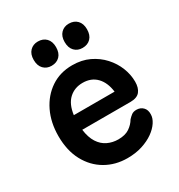

<svg xmlns="http://www.w3.org/2000/svg" viewBox="-174 -836 900 967"><g transform="rotate(-30 276.0 -352.5)"><path d="M287 15Q217 15 161 -17.5Q105 -50 72.5 -110.5Q40 -171 40 -255Q40 -334 70 -396Q100 -458 153.5 -494Q207 -530 278 -530Q333 -530 376 -509.5Q419 -489 449.5 -455.5Q480 -422 496 -381.5Q512 -341 512 -300Q512 -264 495.5 -243.5Q479 -223 440 -223H160Q166 -176 185 -146.5Q204 -117 232.5 -103.5Q261 -90 294 -90Q334 -90 358.5 -106.5Q383 -123 397 -147Q406 -157 417 -165.5Q428 -174 446 -174Q469 -174 484 -159Q499 -144 498 -118Q498 -96 482.5 -72.5Q467 -49 439.5 -29.5Q412 -10 373.5 2.5Q335 15 287 15ZM160 -308H397Q390 -364 359.5 -395.5Q329 -427 279 -427Q232 -427 200 -397.5Q168 -368 160 -308ZM188 -579Q160 -579 142 -597.5Q124 -616 124 -650Q124 -683 142 -701.5Q160 -720 188 -720Q218 -720 236 -701.5Q254 -683 254 -650Q254 -616 236 -597.5Q218 -579 188 -579ZM368 -579Q340 -579 322 -597.5Q304 -616 304 -650Q304 -683 322 -701.5Q340 -720 368 -720Q398 -720 416 -701.5Q434 -683 434 -650Q434 -616 416 -597.5Q398 -579 368 -579Z"/></g></svg>

Font: National Park SemiBold
Style: Regular
Weight: 600
Designer: Andrea Herstowski, Ben Hoepner
Version: Version 1.009